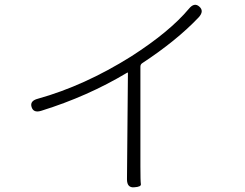

<svg xmlns="http://www.w3.org/2000/svg" viewBox="-20 -775 1040 815"><path d="M550 20Q519 23 519 -14L523 -464Q523 -469 519 -466Q352 -366 156 -305Q122 -294 114 -321Q106 -347 141 -356Q338 -411 536 -535Q700 -640 782 -738Q805 -766 826 -747Q848 -728 823 -701Q730 -603 584 -507Q576 -502 576 -492V-69Q576 -5 578 6.5Q580 18 550 20Z"/></svg>

Font: Resource Han Rounded KR Light
Style: Regular
Weight: 300
Designer: Cyano Hao (round all glyphs); Ryoko NISHIZUKA 西塚涼子 (kana, bopomofo & ideographs); Paul D. Hunt (Latin, Greek & Cyrillic)
Foundry: Cyano Hao
Version: 0.990